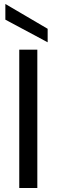

<svg xmlns="http://www.w3.org/2000/svg" viewBox="-20 -947 286 967"><path d="M77 -697C77 -697 77 0 77 0C77 0 168 0 168 0C168 0 168 -697 168 -697C168 -697 77 -697 77 -697ZM7 -927C7 -927 7 -848 7 -848C7 -848 220 -734 220 -734C220 -734 220 -802 220 -802C220 -802 7 -927 7 -927Z"/></svg>

Font: Girnar Poppins
Style: Regular
Weight: 500
Designer: Ninad Kale (Devanagari), Jonny Pinhorn (Latin)
Foundry: Indian Type Foundry
Version: ""